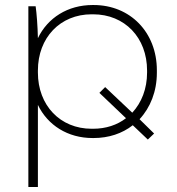

<svg xmlns="http://www.w3.org/2000/svg" viewBox="-20 -545 707 765"><path d="M93 200H131V-127C170 -46 250 5 349 5H353C413 5 467 -13 509 -46L569 11L594 -13L536 -70C579 -116 605 -181 605 -255V-265C605 -416 499 -525 353 -525H349C250 -525 170 -474 131 -393C130 -442 126 -492 122 -520H93ZM345 -32C220 -32 131 -125 131 -256V-264C131 -395 220 -488 345 -488H351C477 -488 566 -395 566 -264V-256C566 -191 544 -136 507 -96L399 -198L376 -175L482 -74C447 -47 402 -32 351 -32Z"/></svg>

Font: Fixel Display ExtraLight
Style: Regular
Weight: 200
Designer: AlfaBravo + MacPaw
Foundry: Kyrylo Tkachov, Marchela Mozhyna, Serhii Makarenko, Maria Weinstein, Zakhar Kryvoshyya
Version: Version 1.211